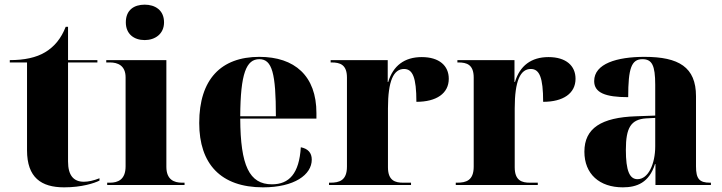

<svg xmlns="http://www.w3.org/2000/svg" viewBox="-20 -794 3099 824"><path d="M255 10C332 10 385 -8 407 -19V-29C382 -19 359 -14 340 -14C296 -14 272 -41 272 -101V-526H398V-536H272V-679H262C243 -630 214 -594 174 -570C136 -547 85 -536 22 -536V-526H96V-149C96 -32 157 10 255 10Z M601 -622C645 -622 684 -648 684 -698C684 -751 645 -774 601 -774C555 -774 520 -751 520 -698C520 -648 555 -622 601 -622ZM440 0H772V-10H761C727 -10 694 -23 694 -78V-536H436V-526H452C485 -526 519 -513 519 -462V-80C519 -23 486 -10 452 -10H440Z M1109 10C1243 10 1318 -44 1318 -109C1318 -138 1302 -156 1271 -162C1264 -49 1221 -3 1147 -3C1050 -3 1012 -83 1011 -285H1338V-309C1338 -468 1245 -550 1093 -550C929 -550 835 -454 835 -266C835 -91 927 10 1109 10ZM1164 -295H1011C1012 -479 1037 -540 1093 -540C1148 -540 1164 -479 1164 -295Z M1392 0H1744V-10H1710C1677 -10 1645 -18 1645 -76V-329C1645 -447 1669 -498 1714 -498C1751 -498 1767 -462 1767 -357C1853 -357 1906 -393 1906 -456C1906 -512 1865 -549 1790 -549C1716 -549 1667 -512 1646 -442H1644V-536H1399V-526H1403C1439 -526 1469 -517 1469 -461V-79C1469 -19 1436 -10 1398 -10H1392Z M1936 0H2288V-10H2254C2221 -10 2189 -18 2189 -76V-329C2189 -447 2213 -498 2258 -498C2295 -498 2311 -462 2311 -357C2397 -357 2450 -393 2450 -456C2450 -512 2409 -549 2334 -549C2260 -549 2211 -512 2190 -442H2188V-536H1943V-526H1947C1983 -526 2013 -517 2013 -461V-79C2013 -19 1980 -10 1942 -10H1936Z M2653 10C2713 10 2766 -10 2791 -90H2793V0H3031V-10H3027C2982 -10 2967 -26 2967 -80V-381C2967 -506 2893 -550 2746 -550C2628 -550 2530 -521 2530 -446C2530 -396 2578 -377 2676 -377C2676 -501 2690 -540 2737 -540C2778 -540 2792 -514 2792 -430V-298L2710 -295C2561 -290 2488 -244 2488 -143C2488 -47 2553 10 2653 10ZM2716 -25C2682 -25 2666 -61 2666 -151C2666 -245 2687 -282 2754 -286L2792 -288V-166C2792 -90 2762 -25 2716 -25Z"/></svg>

Font: Noto Serif Display ExtraBold
Style: Regular
Weight: 800
Designer: Monotype Design Team
Foundry: Monotype Imaging Inc.
Version: Version 2.009